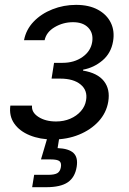

<svg xmlns="http://www.w3.org/2000/svg" viewBox="-20 -572 534 796"><path d="M199.7 6.3Q146 6.3 103.5 -11Q61 -28.3 39.1 -59.8Q17.1 -91.3 22.9 -134.3H112.8Q109.9 -106.4 139.2 -87.4Q168.5 -68.4 212.4 -68.4Q244.6 -68.4 271.2 -79.8Q297.9 -91.3 315.4 -111.3Q333 -131.3 336.9 -156.7Q343.8 -197.3 314.2 -221.7Q284.7 -246.1 229.5 -246.1H193.8L204.1 -311.5H239.7Q287.6 -311.5 322 -335.7Q356.4 -359.9 362.3 -398.4Q367.7 -434.6 345.9 -457.3Q324.2 -480 282.7 -480Q241.7 -480 206.8 -459.5Q171.9 -439 165 -405.3H79.6Q87.9 -449.2 119.4 -482.2Q150.9 -515.1 197.3 -533.4Q243.7 -551.8 295.4 -551.8Q349.1 -551.8 386 -531.7Q422.9 -511.7 439.5 -477.5Q456.1 -443.4 448.7 -400.4Q440.4 -351.6 405 -321.5Q369.6 -291.5 324.7 -283.2L324.2 -279.3Q384.3 -269.5 410.9 -235.6Q437.5 -201.7 428.7 -149.9Q420.9 -104 388.7 -68.8Q356.4 -33.7 307.4 -13.7Q258.3 6.3 199.7 6.3ZM113.3 204.1 121.6 152.8H179.2Q206.1 152.8 217.8 145.8Q229.5 138.7 232.4 121.1Q235.4 103.5 226.6 96.2Q217.8 88.9 189.9 88.9H149.9L183.1 -23.4H229.5L225.6 0L218.8 42Q265.1 43.9 284.7 62.3Q304.2 80.6 297.9 119.6Q291 163.1 261.2 183.6Q231.4 204.1 171.4 204.1Z"/></svg>

Font: Adwaita Sans
Style: Italic
Weight: 400
Italic angle: -9.39999°
Designer: Rasmus Andersson
Foundry: rsms
Version: Version 4.001;git-9221beed3